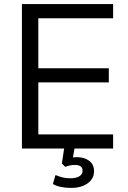

<svg xmlns="http://www.w3.org/2000/svg" viewBox="-20 -725 623 937"><path d="M87 0V-705H532V-636H167V-392H511V-323H167V-69H532V0ZM327 192Q271 192 238 173L251 129Q269 137 285.5 141Q302 145 325 145Q351 145 367 135.5Q383 126 383 108Q383 80 345 80Q334 80 323.5 82Q313 84 298 89L282 73L296 -20H347L336 43Q346 42 355 42Q392 42 415.5 60Q439 78 439 110Q439 147 408 169.5Q377 192 327 192Z"/></svg>

Font: Nunito Sans
Style: Regular
Weight: 400
Designer: Vernon Adams
Foundry: Vernon Adams
Version: Version 3.101; ttfautohint (v1.8.4.7-5d5b);gftools[0.9.27]